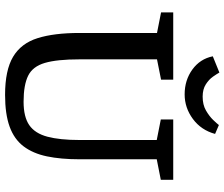

<svg xmlns="http://www.w3.org/2000/svg" viewBox="-84 -786 885 757"><g transform="rotate(90 358.5 -407.5)"><path d="M354 15Q257 15 204 -16.5Q151 -48 130.5 -113Q110 -178 110 -278V-584L29 -600V-648H294V-600L214 -584V-278Q214 -190 228 -142Q242 -94 278.5 -76Q315 -58 381 -58Q441 -58 473.5 -80.5Q506 -103 519 -152Q532 -201 532 -278V-583L451 -599V-648H689V-599L608 -583V-278Q608 -205 596.5 -150Q585 -95 557 -58Q529 -21 479.5 -3Q430 15 354 15ZM352 -693Q296 -693 254 -723.5Q212 -754 202 -804L266 -830Q271 -821 282 -805Q293 -789 312.5 -776.5Q332 -764 361 -764Q393 -764 415.5 -777Q438 -790 452.5 -805Q467 -820 473 -828L508 -813Q493 -758 449 -725.5Q405 -693 352 -693Z"/></g></svg>

Font: Faustina Light Medium
Style: Regular
Weight: 500
Version: Version 1.200